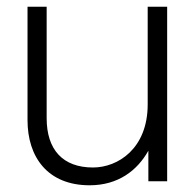

<svg xmlns="http://www.w3.org/2000/svg" viewBox="-20 -540 580 572"><path d="M119 -188V-520H62V-182C62 -72 122 12 247 12C332 12 389 -32 422 -91V0H478V-520H420V-229C420 -97 331 -41 257 -41C167 -41 119 -94 119 -188Z"/></svg>

Font: Aspekta 250
Style: Regular
Weight: 250
Designer: Ivo Dolenc
Version: Version 2.000